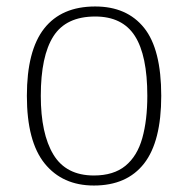

<svg xmlns="http://www.w3.org/2000/svg" viewBox="-20 -563 581 593"><path d="M270 10Q173 10 118 -58Q63 -126 63 -267Q63 -407 116.5 -475Q170 -543 274 -543Q372 -543 425 -477Q478 -411 478 -267Q478 -126 425 -58Q372 10 270 10ZM270 -21Q331 -21 367.5 -51Q404 -81 419.5 -136.5Q435 -192 435 -267Q435 -392 396.5 -452Q358 -512 274 -512Q184 -512 145 -451Q106 -390 106 -267Q106 -150 145 -85.5Q184 -21 270 -21Z"/></svg>

Font: Noto Serif Hebrew ExtraLight
Style: Regular
Weight: 250
Version: Version 2.003